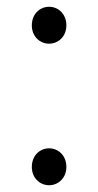

<svg xmlns="http://www.w3.org/2000/svg" viewBox="-20 -534 290 567"><path d="M125 -405C152 -405 176 -426 176 -459C176 -493 152 -514 125 -514C98 -514 74 -493 74 -459C74 -426 98 -405 125 -405ZM125 13C152 13 176 -8 176 -41C176 -75 152 -96 125 -96C98 -96 74 -75 74 -41C74 -8 98 13 125 13Z"/></svg>

Font: Noto Sans T Chinese Light
Style: Regular
Weight: 300
Designer: Ryoko NISHIZUKA (kana & ideographs); Paul D. Hunt (Latin, Greek & Cyrillic); Wenlong ZHANG (bopomofo); Sandoll Communica
Foundry: Adobe Systems Incorporated
Version: Version 1.000;PS 1;hotconv 1.0.78;makeotf.lib2.5.61930